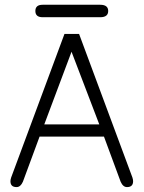

<svg xmlns="http://www.w3.org/2000/svg" viewBox="-20 -762 597 798"><path d="M396.5 -742.2Q429.7 -742.2 429.7 -716.3Q429.7 -690.4 396.5 -690.4H157.2Q127 -690.4 127 -716.3Q127 -742.2 157.2 -742.2ZM48.8 15.6Q23.4 15.6 23.4 -8.8Q23.4 -15.6 26.4 -24.4L248 -621.1H308.6L530.3 -24.4Q533.2 -15.6 533.2 -8.8Q533.2 15.6 507.8 15.6Q491.2 15.6 481.4 -6.8L412.1 -194.3H144.5L75.2 -6.8Q65.4 15.6 48.8 15.6ZM277.3 -546.9 164.1 -245.1H392.6Z"/></svg>

Font: Jura
Style: Book
Weight: 400
Version: Version 2.5